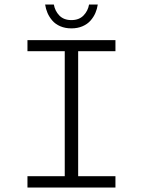

<svg xmlns="http://www.w3.org/2000/svg" viewBox="-20 -840 640 860"><path d="M182.1 -819.8H221.2Q226.1 -791 245.8 -770.5Q265.6 -750 299.8 -750Q334 -750 354 -770.5Q374 -791 378.9 -819.8H418Q415 -799.8 407.2 -781.7Q399.4 -763.7 385.5 -747.8Q371.6 -731.9 349.6 -722.4Q327.6 -712.9 299.8 -712.9Q272 -712.9 250 -722.4Q228 -731.9 214.4 -747.8Q200.7 -763.7 192.9 -781.7Q185.1 -799.8 182.1 -819.8ZM103 0V-50.8H270V-610.8H103V-660.2H497.1V-610.8H330.1V-50.8H497.1V0Z"/></svg>

Font: Office Code Pro D Light
Style: Regular
Weight: 300
Designer: Nathan Rutzky & Paul D. Hunt
Foundry: Adobe Systems Incorporated
Version: Version 1.004;PS 001.004;hotconv 1.0.70;makeotf.lib2.5.58329